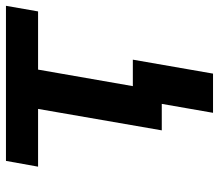

<svg xmlns="http://www.w3.org/2000/svg" viewBox="-66 -502 742 651"><g transform="rotate(-90 305.5 -177.0)"><path d="M591.8 -419.4H394.5L321.3 0H188.5L261.2 -419.4H65.4L85 -528.3H610.8ZM380.9 173.8H248L295.4 -98.1H428.2Z"/></g></svg>

Font: Roboto Mono
Style: Bold Italic
Weight: 700
Designer: Google
Version: Version 2.000985; 2015; ttfautohint (v1.3)